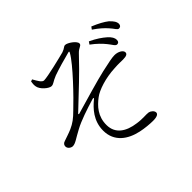

<svg xmlns="http://www.w3.org/2000/svg" viewBox="-166 -1018 1332 1332"><g transform="rotate(-45 500.0 -352.0)"><path d="M253 -742C250 -729 249 -710 251 -698C255 -660 308 -618 330 -618C352 -618 358 -632 404 -650C452 -667 524 -688 576 -701C586 -704 590 -703 583 -691C543 -619 382 -453 318 -393C277 -352 251 -333 211 -315C182 -302 150 -293 126 -284C109 -279 102 -268 102 -254C102 -234 124 -219 140 -219C167 -219 191 -241 254 -274C305 -302 392 -331 468 -354C481 -358 483 -353 473 -345C424 -305 365 -243 365 -147C365 -38 447 17 540 37C580 46 630 50 658 50C698 50 715 40 715 24C715 7 694 -10 678 -13C655 -17 620 -10 567 -18C474 -30 410 -73 409 -157C408 -244 458 -296 507 -333C547 -364 636 -393 727 -397C770 -400 790 -398 811 -398C847 -398 859 -407 859 -422C859 -443 826 -462 791 -462C767 -462 729 -454 657 -438C589 -423 437 -378 330 -347C325 -346 323 -350 327 -354C453 -475 513 -526 626 -646C653 -675 677 -671 677 -691C677 -716 621 -754 599 -754C583 -754 582 -742 549 -731C511 -721 359 -683 322 -683C303 -683 286 -715 268 -747ZM805 -698C849 -668 874 -645 897 -619C920 -595 929 -570 944 -570C957 -570 966 -577 967 -593C967 -613 955 -632 929 -656C905 -675 867 -696 818 -716ZM720 -636C761 -606 789 -577 810 -551C831 -526 841 -501 857 -501C870 -501 878 -509 878 -525C878 -544 868 -563 842 -586C818 -607 783 -632 733 -655Z"/></g></svg>

Font: Noto Serif CJK JP Light
Style: Regular
Weight: 300
Designer: Ryoko NISHIZUKA 西塚涼子 (kana & ideographs); Frank Grießhammer (Latin, Greek & Cyrillic); Wenlong ZHANG 张文龙 (bopomofo); San
Foundry: Adobe Systems Incorporated
Version: Version 1.001;PS 1.001;hotconv 16.6.54;makeotf.lib2.5.65590